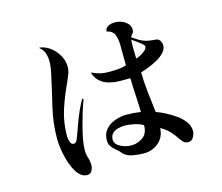

<svg xmlns="http://www.w3.org/2000/svg" viewBox="-107 -876 1213 1048"><g transform="rotate(-15 500.0 -352.0)"><path d="M632 -152Q612 -164 582 -170.5Q552 -177 529 -177Q510 -177 491 -172Q472 -167 459 -154.5Q446 -142 446 -119Q446 -94 476.5 -78Q507 -62 543 -63Q577 -65 604.5 -85.5Q632 -106 632 -152ZM750 -564Q750 -572 736.5 -583Q723 -594 707.5 -605Q692 -616 685 -621Q683 -594 683.5 -567.5Q684 -541 685 -514Q694 -516 709.5 -524Q725 -532 737.5 -543Q750 -554 750 -564ZM349 -372Q348 -370 343 -356Q338 -342 333.5 -327.5Q329 -313 327 -308Q319 -281 308.5 -243Q298 -205 291 -167.5Q284 -130 284 -102Q284 -80 291 -59Q298 -38 298 -16Q298 0 289.5 15.5Q281 31 263 31Q239 31 221 13Q203 -5 190 -33.5Q177 -62 169 -94Q161 -126 157.5 -154.5Q154 -183 154 -201Q154 -293 175.5 -381.5Q197 -470 216 -559Q221 -581 223 -607Q225 -633 219.5 -657.5Q214 -682 197 -699Q197 -700 190 -705Q189 -706 189 -707Q189 -708 191 -708Q199 -708 208 -705Q236 -697 259.5 -676Q283 -655 297.5 -627Q312 -599 312 -569Q312 -547 304.5 -527.5Q297 -508 288 -488Q255 -418 232.5 -349Q210 -280 210 -200Q210 -190 215.5 -171.5Q221 -153 235 -153Q246 -153 251.5 -162.5Q257 -172 260 -180Q276 -226 293 -271Q310 -316 332 -359Q333 -360 336.5 -366Q340 -372 341 -376Q343 -379 346.5 -377.5Q350 -376 349 -372ZM882 -53Q882 -37 872 -18.5Q862 0 843 0Q826 0 817.5 -7.5Q809 -15 800 -28Q781 -57 762.5 -76.5Q744 -96 713 -114Q711 -64 676 -33.5Q641 -3 591 -3Q563 -3 527.5 -9.5Q492 -16 472 -41Q465 -50 457 -57Q449 -64 440 -71Q428 -82 421 -94.5Q414 -107 414 -123Q414 -161 435 -185Q456 -209 488.5 -220.5Q521 -232 554 -232Q594 -232 634 -226Q633 -273 630 -322.5Q627 -372 626 -419Q596 -418 561 -419Q526 -420 495 -430.5Q464 -441 443 -468Q438 -475 433.5 -483.5Q429 -492 427 -500Q425 -505 430 -503Q459 -490 478 -486Q497 -482 528 -482Q551 -482 575 -484Q599 -486 621 -493L620 -606Q620 -638 611 -664.5Q602 -691 566 -699Q569 -718 584.5 -726.5Q600 -735 619 -735Q639 -736 659.5 -728.5Q680 -721 693.5 -706.5Q707 -692 707 -672Q707 -657 700 -651Q693 -645 688 -633Q706 -621 723 -610.5Q740 -600 761 -594Q776 -590 789.5 -589Q803 -588 817 -586Q832 -584 839 -571.5Q846 -559 846 -545Q846 -524 828.5 -505.5Q811 -487 785.5 -473Q760 -459 734 -449Q708 -439 691 -434Q692 -378 698.5 -319.5Q705 -261 712 -205Q735 -197 763.5 -182.5Q792 -168 819.5 -148.5Q847 -129 864.5 -104.5Q882 -80 882 -53Z"/></g></svg>

Font: Kaisei Tokumin
Style: Regular
Weight: 400
Designer: Font-Kai, 金井和夫
Foundry: KAZUO KANAI
Version: Version 5.003